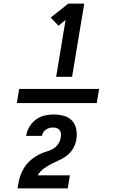

<svg xmlns="http://www.w3.org/2000/svg" viewBox="-20 -870 640 1060"><path d="M290 -446 342 -760 303 -728 260 -773 357 -850H445L378 -446ZM354 170H77Q80 151 83.5 132.5Q87 114 94 95.5Q101 77 111 60Q121 43 134.5 28.5Q148 14 164.5 2Q181 -10 198.5 -18.5Q216 -27 235 -32.5Q254 -38 271.5 -47.5Q289 -57 300.5 -74Q312 -91 315 -110Q317 -120 316.5 -131Q316 -142 310.5 -150Q305 -158 295 -162Q285 -166 274 -166Q264 -166 253.5 -163.5Q243 -161 234 -155Q225 -149 219 -139.5Q213 -130 211 -120H124Q128 -145 141.5 -168.5Q155 -192 176.5 -208.5Q198 -225 223.5 -231.5Q249 -238 274 -238Q303 -238 330.5 -231Q358 -224 376.5 -205Q395 -186 400.5 -158Q406 -130 402 -101Q398 -77 386 -54.5Q374 -32 354.5 -15.5Q335 1 311.5 12Q288 23 265.5 34Q243 45 222 60.5Q201 76 188 98H366ZM73 -301 86 -379H527L514 -301Z"/></svg>

Font: Iosevka Curly XBdEx
Style: Italic
Weight: 800
Width: 7
Italic angle: -9°
Monospace: yes
Designer: Belleve Invis
Foundry: Belleve Invis
Version: Version 11.1.0; ttfautohint (v1.8.3)